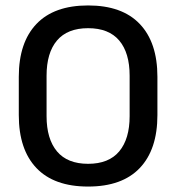

<svg xmlns="http://www.w3.org/2000/svg" viewBox="-20 -672 647 705"><path d="M303.5 13Q178.5 13 113.8 -55Q49 -123 49 -249.5V-390Q49 -516 113.8 -584Q178.5 -652 303.5 -652Q428.5 -652 493.2 -584Q558 -516 558 -390V-249.5Q558 -123 493.2 -55Q428.5 13 303.5 13ZM303.5 -70.5Q379.5 -70.5 417.8 -116.2Q456 -162 456 -245.5V-394Q456 -478 417.8 -523.2Q379.5 -568.5 303.5 -568.5Q227.5 -568.5 189.2 -523.2Q151 -478 151 -394V-245.5Q151 -162 189.2 -116.2Q227.5 -70.5 303.5 -70.5Z"/></svg>

Font: Anek Malayalam Medium Medium
Style: Regular
Weight: 500
Version: Version 1.003